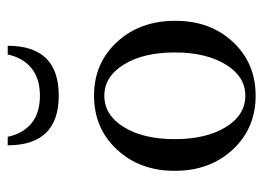

<svg xmlns="http://www.w3.org/2000/svg" viewBox="-116 -582 709 518"><g transform="rotate(-90 239.0 -323.5)"><path d="M105.5 -657.7H128.4Q137.2 -616.2 165 -593.5Q192.9 -570.8 239.3 -570.8Q285.2 -570.8 313.2 -593.3Q341.3 -615.7 350.6 -657.7H374Q374 -520 239.7 -520Q105.5 -520 105.5 -657.7ZM36.6 -207Q36.6 -301.3 94 -363Q151.4 -424.8 239.3 -424.8Q327.1 -424.8 384.3 -362.8Q441.4 -300.8 441.4 -205.6Q441.4 -111.3 384.3 -50Q327.1 11.2 239.3 11.2Q151.4 11.2 94 -50.5Q36.6 -112.3 36.6 -207ZM239.3 -16.6Q291 -16.6 323.5 -69.6Q356 -122.6 356 -207Q356 -291.5 323.5 -344.2Q291 -397 239.3 -397Q187 -397 154.5 -344.2Q122.1 -291.5 122.1 -207Q122.1 -122.6 154.5 -69.6Q187 -16.6 239.3 -16.6Z"/></g></svg>

Font: Elstob 18pt
Style: Regular
Weight: 400
Designer: Peter S. Baker
Version: Version 1.015